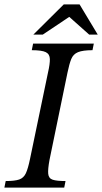

<svg xmlns="http://www.w3.org/2000/svg" viewBox="-33 -856 466 876"><path d="M260 0H-13L-7 -30Q34 -30 54.5 -37Q75 -44 85 -65.5Q95 -87 104 -131L186 -525Q195 -564 194.5 -586.5Q194 -609 176 -618Q158 -627 112 -627L118 -657H395L389 -627Q345 -627 323 -618Q301 -609 292 -586.5Q283 -564 275 -525L193 -127Q185 -84 187 -63Q189 -42 207.5 -36Q226 -30 266 -30ZM162 -698H119L258 -836H330L413 -698H374L283 -779Z"/></svg>

Font: STIX Two Text
Style: Italic
Weight: 400
Italic angle: -12°
Designer: Ross Mills, John Hudson & Paul Hanslow, Tiro Typeworks Ltd; with prior portions MicroPress Inc. and Coen Hoffman, Elsevi
Foundry: Tiro Typeworks Ltd
Version: Version 2.13 b171